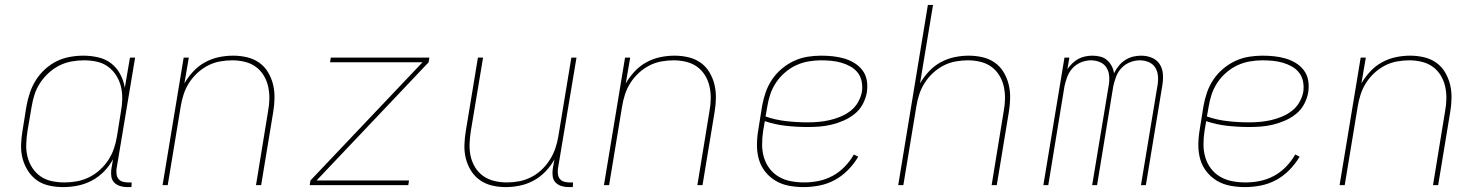

<svg xmlns="http://www.w3.org/2000/svg" viewBox="-20 -755 6040 783"><path d="M238 8Q209 8 181 2Q153 -4 131 -19.5Q109 -35 94 -58.5Q79 -82 72 -109Q65 -136 66 -165Q67 -194 72 -223L88 -323Q93 -350 102 -377Q111 -404 126.5 -428.5Q142 -453 164 -473Q186 -493 211.5 -505.5Q237 -518 265 -523Q293 -528 320 -528Q351 -528 381 -521Q411 -514 433.5 -496.5Q456 -479 470 -453Q484 -427 489 -397L510 -520H531L455 -65Q454 -54 455.5 -43.5Q457 -33 463.5 -25Q470 -17 480.5 -14Q491 -11 502 -11H517L516 8H498Q483 8 469 3.5Q455 -1 445.5 -11Q436 -21 434 -35.5Q432 -50 434 -65L441 -106Q427 -79 404.5 -56Q382 -33 354.5 -18.5Q327 -4 297 2Q267 8 238 8ZM243 -11Q268 -11 293 -15.5Q318 -20 342 -31.5Q366 -43 386.5 -61.5Q407 -80 421.5 -102Q436 -124 444.5 -149Q453 -174 457 -199L473 -299Q478 -325 478.5 -351.5Q479 -378 473 -402.5Q467 -427 453.5 -448Q440 -469 420 -483.5Q400 -498 375 -503.5Q350 -509 323 -509Q298 -509 272.5 -504.5Q247 -500 223.5 -488.5Q200 -477 179.5 -458.5Q159 -440 144 -417.5Q129 -395 121 -370Q113 -345 109 -320L92 -220Q88 -194 87 -167.5Q86 -141 92 -116.5Q98 -92 111.5 -71Q125 -50 145 -36Q165 -22 190.5 -16.5Q216 -11 243 -11Z M643 0 729 -520H750L732 -415Q747 -441 768.5 -464Q790 -487 817 -501.5Q844 -516 873 -522Q902 -528 931 -528Q960 -528 987.5 -521.5Q1015 -515 1037 -499.5Q1059 -484 1073 -460.5Q1087 -437 1093.5 -410.5Q1100 -384 1099.5 -355Q1099 -326 1094 -297L1045 0H1024L1073 -300Q1078 -326 1078.5 -352Q1079 -378 1073.5 -402.5Q1068 -427 1055 -448Q1042 -469 1022.5 -483Q1003 -497 978 -503Q953 -509 927 -509Q903 -509 877.5 -504.5Q852 -500 828.5 -488Q805 -476 785 -457.5Q765 -439 751 -417Q737 -395 729 -370.5Q721 -346 717 -321L664 0Z M1243 0 1246 -19 1703 -501H1326L1329 -520H1731L1728 -501L1271 -19H1648L1645 0Z M2042 8Q2013 8 1986 1.5Q1959 -5 1937 -20.5Q1915 -36 1900.5 -59.5Q1886 -83 1879.5 -109.5Q1873 -136 1874 -165Q1875 -194 1880 -223L1929 -520H1950L1900 -220Q1896 -194 1895 -168Q1894 -142 1899.5 -117.5Q1905 -93 1918 -72Q1931 -51 1951 -37Q1971 -23 1996 -17Q2021 -11 2047 -11Q2071 -11 2096 -15.5Q2121 -20 2145 -32Q2169 -44 2188.5 -62.5Q2208 -81 2222 -103Q2236 -125 2244.5 -149.5Q2253 -174 2257 -199L2310 -520H2331L2255 -65Q2254 -54 2255.5 -43.5Q2257 -33 2263.5 -25Q2270 -17 2280.5 -14Q2291 -11 2302 -11H2317L2316 8H2298Q2283 8 2269 3.5Q2255 -1 2245.5 -11Q2236 -21 2234 -35.5Q2232 -50 2234 -65L2241 -105Q2227 -79 2205 -56Q2183 -33 2156 -18.5Q2129 -4 2100 2Q2071 8 2042 8Z M2443 0 2529 -520H2550L2532 -415Q2547 -441 2568.5 -464Q2590 -487 2617 -501.5Q2644 -516 2673 -522Q2702 -528 2731 -528Q2760 -528 2787.5 -521.5Q2815 -515 2837 -499.5Q2859 -484 2873 -460.5Q2887 -437 2893.5 -410.5Q2900 -384 2899.5 -355Q2899 -326 2894 -297L2845 0H2824L2873 -300Q2878 -326 2878.5 -352Q2879 -378 2873.5 -402.5Q2868 -427 2855 -448Q2842 -469 2822.5 -483Q2803 -497 2778 -503Q2753 -509 2727 -509Q2703 -509 2677.5 -504.5Q2652 -500 2628.5 -488Q2605 -476 2585 -457.5Q2565 -439 2551 -417Q2537 -395 2529 -370.5Q2521 -346 2517 -321L2464 0Z M3257 8Q3227 8 3197.5 2.5Q3168 -3 3143.5 -17.5Q3119 -32 3101 -54.5Q3083 -77 3075 -104.5Q3067 -132 3067 -162.5Q3067 -193 3072 -223L3088 -323Q3093 -351 3102.5 -378.5Q3112 -406 3128.5 -430.5Q3145 -455 3168 -474.5Q3191 -494 3218 -506.5Q3245 -519 3273 -523.5Q3301 -528 3328 -528Q3353 -528 3376.5 -525.5Q3400 -523 3422.5 -516.5Q3445 -510 3464.5 -498Q3484 -486 3497.5 -468Q3511 -450 3515 -426.5Q3519 -403 3515 -378Q3511 -354 3498.5 -330.5Q3486 -307 3465.5 -290.5Q3445 -274 3421 -263.5Q3397 -253 3372.5 -247Q3348 -241 3323.5 -239Q3299 -237 3274 -237Q3229 -237 3184.5 -242Q3140 -247 3099 -261L3092 -220Q3088 -193 3088 -165.5Q3088 -138 3095.5 -113Q3103 -88 3118.5 -67.5Q3134 -47 3156.5 -34Q3179 -21 3205.5 -16Q3232 -11 3260 -11Q3289 -11 3318.5 -17Q3348 -23 3375 -37.5Q3402 -52 3424.5 -75Q3447 -98 3462 -125L3480 -116Q3463 -87 3438.5 -62Q3414 -37 3384.5 -21Q3355 -5 3322 1.5Q3289 8 3257 8ZM3274 -256Q3296 -256 3318.5 -258Q3341 -260 3363 -265Q3385 -270 3407 -279Q3429 -288 3448 -302.5Q3467 -317 3479 -338Q3491 -359 3495 -381Q3498 -402 3494 -422.5Q3490 -443 3478 -458.5Q3466 -474 3448 -484Q3430 -494 3410.5 -499.5Q3391 -505 3370.5 -507Q3350 -509 3328 -509Q3303 -509 3277 -504.5Q3251 -500 3227 -489Q3203 -478 3181.5 -459.5Q3160 -441 3145 -418.5Q3130 -396 3121.5 -371Q3113 -346 3109 -320L3102 -280Q3142 -266 3186 -261Q3230 -256 3274 -256Z M3643 0 3764 -735H3785L3732 -415Q3747 -441 3768.5 -464Q3790 -487 3817 -501.5Q3844 -516 3873 -522Q3902 -528 3931 -528Q3960 -528 3987.5 -521.5Q4015 -515 4037 -499.5Q4059 -484 4073 -460.5Q4087 -437 4093.5 -410.5Q4100 -384 4099.5 -355Q4099 -326 4094 -297L4045 0H4024L4073 -300Q4078 -326 4078.5 -352Q4079 -378 4073.5 -402.5Q4068 -427 4055 -448Q4042 -469 4022.5 -483Q4003 -497 3978 -503Q3953 -509 3927 -509Q3903 -509 3877.5 -504.5Q3852 -500 3828.5 -488Q3805 -476 3785 -457.5Q3765 -439 3751 -417Q3737 -395 3729 -370.5Q3721 -346 3717 -321L3664 0Z M4235 0 4321 -520H4341L4333 -473Q4342 -486 4353.5 -497Q4365 -508 4378 -515Q4391 -522 4406 -525Q4421 -528 4435 -528Q4452 -528 4467.5 -524Q4483 -520 4494.5 -510Q4506 -500 4513.5 -486Q4521 -472 4523 -456Q4531 -472 4542 -486Q4553 -500 4568.5 -510Q4584 -520 4600.5 -524Q4617 -528 4634 -528Q4657 -528 4677.5 -519.5Q4698 -511 4709.5 -493Q4721 -475 4722.5 -452Q4724 -429 4720 -406L4653 0H4633L4701 -410Q4704 -429 4702 -447.5Q4700 -466 4690.5 -480.5Q4681 -495 4664 -502Q4647 -509 4628 -509Q4608 -509 4588 -501Q4568 -493 4553.5 -477.5Q4539 -462 4531.5 -442Q4524 -422 4520 -403L4454 0H4434L4502 -410Q4505 -429 4503 -447.5Q4501 -466 4491.5 -480.5Q4482 -495 4465 -502Q4448 -509 4429 -509Q4409 -509 4389 -501Q4369 -493 4354.5 -477.5Q4340 -462 4332.5 -442Q4325 -422 4321 -403L4255 0Z M5057 8Q5027 8 4997.5 2.5Q4968 -3 4943.5 -17.5Q4919 -32 4901 -54.5Q4883 -77 4875 -104.5Q4867 -132 4867 -162.5Q4867 -193 4872 -223L4888 -323Q4893 -351 4902.5 -378.5Q4912 -406 4928.5 -430.5Q4945 -455 4968 -474.5Q4991 -494 5018 -506.5Q5045 -519 5073 -523.5Q5101 -528 5128 -528Q5153 -528 5176.5 -525.5Q5200 -523 5222.5 -516.5Q5245 -510 5264.5 -498Q5284 -486 5297.5 -468Q5311 -450 5315 -426.5Q5319 -403 5315 -378Q5311 -354 5298.5 -330.5Q5286 -307 5265.5 -290.5Q5245 -274 5221 -263.5Q5197 -253 5172.5 -247Q5148 -241 5123.5 -239Q5099 -237 5074 -237Q5029 -237 4984.5 -242Q4940 -247 4899 -261L4892 -220Q4888 -193 4888 -165.5Q4888 -138 4895.5 -113Q4903 -88 4918.5 -67.5Q4934 -47 4956.5 -34Q4979 -21 5005.5 -16Q5032 -11 5060 -11Q5089 -11 5118.5 -17Q5148 -23 5175 -37.5Q5202 -52 5224.5 -75Q5247 -98 5262 -125L5280 -116Q5263 -87 5238.5 -62Q5214 -37 5184.5 -21Q5155 -5 5122 1.5Q5089 8 5057 8ZM5074 -256Q5096 -256 5118.5 -258Q5141 -260 5163 -265Q5185 -270 5207 -279Q5229 -288 5248 -302.5Q5267 -317 5279 -338Q5291 -359 5295 -381Q5298 -402 5294 -422.5Q5290 -443 5278 -458.5Q5266 -474 5248 -484Q5230 -494 5210.5 -499.5Q5191 -505 5170.5 -507Q5150 -509 5128 -509Q5103 -509 5077 -504.5Q5051 -500 5027 -489Q5003 -478 4981.5 -459.5Q4960 -441 4945 -418.5Q4930 -396 4921.5 -371Q4913 -346 4909 -320L4902 -280Q4942 -266 4986 -261Q5030 -256 5074 -256Z M5443 0 5529 -520H5550L5532 -415Q5547 -441 5568.5 -464Q5590 -487 5617 -501.5Q5644 -516 5673 -522Q5702 -528 5731 -528Q5760 -528 5787.5 -521.5Q5815 -515 5837 -499.5Q5859 -484 5873 -460.5Q5887 -437 5893.5 -410.5Q5900 -384 5899.5 -355Q5899 -326 5894 -297L5845 0H5824L5873 -300Q5878 -326 5878.5 -352Q5879 -378 5873.5 -402.5Q5868 -427 5855 -448Q5842 -469 5822.5 -483Q5803 -497 5778 -503Q5753 -509 5727 -509Q5703 -509 5677.5 -504.5Q5652 -500 5628.5 -488Q5605 -476 5585 -457.5Q5565 -439 5551 -417Q5537 -395 5529 -370.5Q5521 -346 5517 -321L5464 0Z"/></svg>

Font: Iosevka Thin Extended
Style: Italic
Weight: 100
Width: 7
Italic angle: -9°
Monospace: yes
Designer: Belleve Invis
Foundry: Belleve Invis
Version: Version 32.5.0; ttfautohint (v1.8.4)